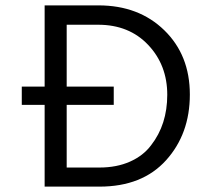

<svg xmlns="http://www.w3.org/2000/svg" viewBox="-20 -694 770 714"><path d="M403 -304H228V-71H350Q414 -71 463.5 -93Q513 -115 542 -154Q602 -231 602 -341.5Q602 -452 531 -527Q460 -602 345 -602H228V-372H403ZM350 0H146V-304H61V-372H146V-674H346Q496 -674 591 -581.5Q686 -489 686 -342.5Q686 -196 597.5 -98Q509 0 350 0Z"/></svg>

Font: Hind Kochi
Style: Regular
Weight: 400
Designer: Dhruvi Tolia
Foundry: Indian Type Foundry
Version: Version 0.702;PS 1.0;hotconv 1.0.81;makeotf.lib2.5.63406